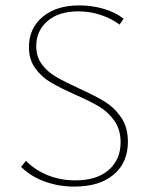

<svg xmlns="http://www.w3.org/2000/svg" viewBox="-20 -683 556 710"><path d="M256 -334Q200 -359 166.5 -379Q133 -399 110 -431Q87 -463 87 -509Q87 -578 137.5 -620.5Q188 -663 273 -663Q320 -663 363 -650.5Q406 -638 437 -614L422 -592Q393 -614 353 -627.5Q313 -641 270 -641Q197 -641 155.5 -605Q114 -569 114 -512Q114 -473 135 -445Q156 -417 187 -399Q218 -381 270 -357Q330 -330 366 -308Q402 -286 427.5 -249.5Q453 -213 453 -159Q453 -82 400.5 -37.5Q348 7 255 7Q196 7 144.5 -12Q93 -31 58 -66L76 -88Q111 -53 158 -34.5Q205 -16 259 -16Q338 -16 382 -54.5Q426 -93 426 -157Q426 -204 403 -236.5Q380 -269 346.5 -289Q313 -309 256 -334Z"/></svg>

Font: Ysabeau Infant Extralight
Style: Regular
Weight: 200
Designer: Christian Thalmann (Catharsis Fonts)
Version: Version 0.003